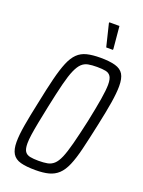

<svg xmlns="http://www.w3.org/2000/svg" viewBox="-166 -972 789 1057"><g transform="rotate(20 228.0 -444.0)"><path d="M180 8Q126 8 93 -1Q60 -10 45 -34.5Q30 -59 30 -103Q30 -143 40 -202Q50 -261 68 -344Q86 -433 101.5 -495Q117 -557 133.5 -596.5Q150 -636 172.5 -658Q195 -680 227.5 -688Q260 -696 306 -696Q360 -696 393.5 -686.5Q427 -677 441.5 -653Q456 -629 456 -584Q456 -544 446.5 -485.5Q437 -427 419 -344Q400 -255 385 -193Q370 -131 353 -91.5Q336 -52 313 -30.5Q290 -9 258 -0.5Q226 8 180 8ZM179 -46Q209 -46 230.5 -50Q252 -54 268.5 -69Q285 -84 298.5 -115.5Q312 -147 326.5 -202.5Q341 -258 360 -344Q378 -430 387 -485Q396 -540 396 -571Q396 -604 386 -619Q376 -634 356.5 -638Q337 -642 306 -642Q276 -642 254.5 -638Q233 -634 217 -619Q201 -604 187 -572.5Q173 -541 159 -485.5Q145 -430 127 -344Q115 -287 106.5 -243Q98 -199 93.5 -168Q89 -137 89 -116Q89 -83 99 -68.5Q109 -54 129 -50Q149 -46 179 -46ZM316 -760 284 -891 285 -896H344L356 -765L355 -760Z"/></g></svg>

Font: Saira Condensed Light
Style: Italic
Weight: 300
Width: 3
Italic angle: -12°
Designer: Hector Gatti with collaboration of the Omnibus-Type team
Foundry: Omnibus-Type
Version: Version 1.101